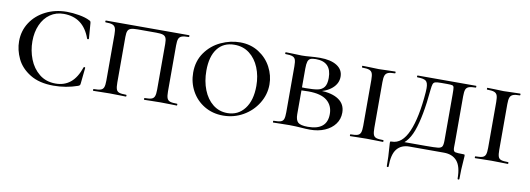

<svg xmlns="http://www.w3.org/2000/svg" viewBox="-53 -791 3472 1258"><g transform="rotate(10 1683.0 -161.5)"><path d="M462 -451Q469 -448 471 -445Q473 -442 474 -434L482 -331Q482 -328 476.5 -327Q471 -326 470 -330Q423 -463 292 -463Q241 -463 202 -436Q163 -409 141.5 -360.5Q120 -312 120 -251Q120 -189 142 -132.5Q164 -76 208.5 -40Q253 -4 317 -4Q375 -4 415.5 -37Q456 -70 480 -140Q481 -144 486 -143Q491 -142 491 -139L480 -33Q479 -25 477 -22Q475 -19 466 -15Q389 12 306 12Q211 12 149.5 -26Q88 -64 61 -121Q34 -178 34 -236Q34 -305 70 -360.5Q106 -416 169.5 -448Q233 -480 310 -480Q348 -480 391.5 -472.5Q435 -465 462 -451Z M569 -12Q601 -12 616 -17Q631 -22 636.5 -36.5Q642 -51 642 -81V-387Q642 -417 636.5 -431Q631 -445 616.5 -450.5Q602 -456 571 -456Q568 -456 568 -462Q568 -468 571 -468H1125Q1127 -468 1127 -462Q1127 -456 1125 -456Q1093 -456 1078 -450.5Q1063 -445 1057.5 -431Q1052 -417 1052 -387V-81Q1052 -51 1057.5 -36.5Q1063 -22 1078 -17Q1093 -12 1125 -12Q1127 -12 1127 -6Q1127 0 1125 0Q1096 0 1079 -1L1017 -2L953 -1Q937 0 909 0Q906 0 906 -6Q906 -12 909 -12Q940 -12 954.5 -17Q969 -22 974.5 -36.5Q980 -51 980 -81V-385Q980 -411 974.5 -424Q969 -437 954.5 -442Q940 -447 909 -447H786Q755 -447 740.5 -442Q726 -437 720.5 -424Q715 -411 715 -385V-81Q715 -51 720 -36.5Q725 -22 739.5 -17Q754 -12 786 -12Q789 -12 789 -6Q789 0 786 0Q757 0 741 -1L678 -2L616 -1Q599 0 569 0Q567 0 567 -6Q567 -12 569 -12Z M1193 -232Q1193 -309 1233 -365.5Q1273 -422 1335.5 -451Q1398 -480 1463 -480Q1533 -480 1587 -445.5Q1641 -411 1670 -356Q1699 -301 1699 -241Q1699 -174 1663 -115.5Q1627 -57 1566.5 -22.5Q1506 12 1434 12Q1364 12 1309 -21Q1254 -54 1223.5 -110Q1193 -166 1193 -232ZM1616 -217Q1616 -283 1593.5 -338Q1571 -393 1529 -425.5Q1487 -458 1429 -458Q1356 -458 1316 -406Q1276 -354 1276 -259Q1276 -189 1298.5 -132Q1321 -75 1362.5 -42Q1404 -9 1459 -9Q1530 -9 1573 -64.5Q1616 -120 1616 -217Z M2201 -142Q2201 -99 2176.5 -66Q2152 -33 2109 -14.5Q2066 4 2011 4Q1984 4 1949 1Q1935 0 1915.5 -1Q1896 -2 1874 -2L1813 -1Q1796 0 1766 0Q1764 0 1764 -6Q1764 -12 1766 -12Q1799 -12 1814 -17Q1829 -22 1834 -36.5Q1839 -51 1839 -81V-387Q1839 -417 1834 -431Q1829 -445 1814 -450.5Q1799 -456 1768 -456Q1765 -456 1765 -462Q1765 -468 1768 -468L1813 -467Q1851 -465 1874 -465Q1901 -465 1931 -468Q1941 -469 1960.5 -470Q1980 -471 1995 -471Q2067 -471 2108 -445Q2149 -419 2149 -372Q2149 -327 2111 -294Q2073 -261 2008 -250L2032 -260Q2113 -258 2157 -228Q2201 -198 2201 -142ZM1912 -385V-256L1881 -262Q1901 -259 1935 -259Q1988 -259 2016 -264.5Q2044 -270 2059 -289.5Q2074 -309 2074 -351Q2074 -458 1970 -458Q1946 -458 1934 -452.5Q1922 -447 1917 -431.5Q1912 -416 1912 -385ZM2122 -119Q2122 -176 2082 -208.5Q2042 -241 1958 -241Q1907 -241 1881 -236L1912 -245V-81Q1912 -43 1928.5 -27.5Q1945 -12 1994 -12Q2122 -12 2122 -119Z M2496 -12Q2499 -12 2499 -6Q2499 0 2496 0Q2467 0 2451 -1L2387 -2L2325 -1Q2308 0 2278 0Q2276 0 2276 -6Q2276 -12 2278 -12Q2310 -12 2325 -17Q2340 -22 2345.5 -36.5Q2351 -51 2351 -81V-387Q2351 -417 2345.5 -431Q2340 -445 2325 -450.5Q2310 -456 2278 -456Q2276 -456 2276 -462Q2276 -468 2278 -468L2325 -467Q2363 -465 2387 -465Q2412 -465 2452 -467L2496 -468Q2499 -468 2499 -462Q2499 -456 2496 -456Q2465 -456 2450.5 -450Q2436 -444 2430.5 -429.5Q2425 -415 2425 -385V-81Q2425 -51 2430 -36.5Q2435 -22 2449.5 -17Q2464 -12 2496 -12Z M2544 31Q2542 9 2542 0Q2542 -9 2543.5 -10.5Q2545 -12 2553 -12Q2622 -12 2662.5 -105.5Q2703 -199 2716 -370Q2717 -380 2717 -396Q2717 -433 2702 -444.5Q2687 -456 2645 -456Q2642 -456 2642 -462Q2642 -468 2645 -468H3034Q3036 -468 3036 -462Q3036 -456 3034 -456Q3002 -456 2987 -450Q2972 -444 2967 -429.5Q2962 -415 2962 -385V-81Q2962 -73 2961.5 -46Q2961 -19 2975 -15.5Q2989 -12 3029 -12Q3036 -12 3037.5 -10.5Q3039 -9 3039 0Q3039 6 3037 30Q3032 85 3032 152Q3032 157 3026 157Q3020 157 3020 152Q3020 71 2989.5 35.5Q2959 0 2902 0H2672Q2619 0 2590 35.5Q2561 71 2561 152Q2561 157 2555 157Q2549 157 2549 152Q2549 86 2544 31ZM2603 -23H2775Q2837 -23 2858 -25.5Q2879 -28 2885.5 -39Q2892 -50 2892 -81V-387Q2892 -421 2890 -431.5Q2888 -442 2879.5 -444.5Q2871 -447 2845 -447H2806Q2777 -447 2766 -443.5Q2755 -440 2751 -429Q2747 -418 2744 -389Q2728 -210 2692 -112Q2656 -14 2584 4Z M3327 -12Q3330 -12 3330 -6Q3330 0 3327 0Q3298 0 3282 -1L3218 -2L3156 -1Q3139 0 3109 0Q3107 0 3107 -6Q3107 -12 3109 -12Q3141 -12 3156 -17Q3171 -22 3176.5 -36.5Q3182 -51 3182 -81V-387Q3182 -417 3176.5 -431Q3171 -445 3156 -450.5Q3141 -456 3109 -456Q3107 -456 3107 -462Q3107 -468 3109 -468L3156 -467Q3194 -465 3218 -465Q3243 -465 3283 -467L3327 -468Q3330 -468 3330 -462Q3330 -456 3327 -456Q3296 -456 3281.5 -450Q3267 -444 3261.5 -429.5Q3256 -415 3256 -385V-81Q3256 -51 3261 -36.5Q3266 -22 3280.5 -17Q3295 -12 3327 -12Z"/></g></svg>

Font: Cormorant Unicase Medium
Style: Regular
Weight: 500
Designer: Christian Thalmann (Catharsis Fonts)
Foundry: Catharsis Fonts
Version: Version 4.000